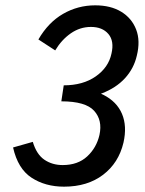

<svg xmlns="http://www.w3.org/2000/svg" viewBox="-20 -690 544 720"><path d="M353 -184Q365 -239 333 -274.5Q301 -310 210 -310L219 -370Q291 -370 339 -403.5Q387 -437 398 -489Q409 -536 386.5 -562.5Q364 -589 321 -589Q280 -589 245.5 -565Q211 -541 187 -501L124 -542Q161 -606 216.5 -638Q272 -670 337 -670Q395 -670 434.5 -646Q474 -622 490.5 -579.5Q507 -537 493 -481Q482 -433 448.5 -396.5Q415 -360 361 -339.5Q307 -319 232 -319L237 -360Q317 -360 367.5 -334.5Q418 -309 437.5 -263Q457 -217 443 -155Q425 -79 366.5 -34.5Q308 10 220 10Q150 10 98.5 -23.5Q47 -57 29 -137L103 -158Q117 -111 146.5 -91Q176 -71 215 -71Q272 -71 307 -103.5Q342 -136 353 -184Z"/></svg>

Font: Ysabeau Infant SemiBold
Style: Italic
Weight: 600
Italic angle: -12°
Designer: Christian Thalmann (Catharsis Fonts)
Version: Version 2.002; featfreeze: ss01,ss02,lnum